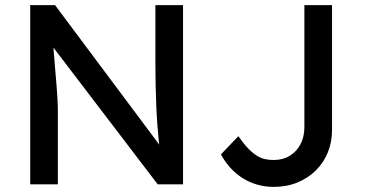

<svg xmlns="http://www.w3.org/2000/svg" viewBox="-20 -720 1475 750"><path d="M98 0V-700H195L623 -127L607 -118Q603 -143 600 -172.5Q597 -202 594.5 -235.5Q592 -269 590.5 -306.5Q589 -344 588 -385Q587 -426 587 -470V-700H695V0H596L175 -552L186 -566Q191 -505 194.5 -462.5Q198 -420 200.5 -390.5Q203 -361 204 -342.5Q205 -324 205.5 -312Q206 -300 206 -291V0ZM843 -117 911 -188Q932 -158 949.5 -140Q967 -122 983 -112Q999 -102 1015 -98.5Q1031 -95 1049 -95Q1085 -95 1112 -111.5Q1139 -128 1154 -157Q1169 -186 1169 -223V-600V-700H1277V-600V-213Q1277 -165 1260.5 -124.5Q1244 -84 1213.5 -54Q1183 -24 1141.5 -7Q1100 10 1049 10Q1015 10 984 1Q953 -8 926.5 -25Q900 -42 879 -65.5Q858 -89 843 -117Z"/></svg>

Font: Mach
Style: Regular
Weight: 400
Version: Version 1.002